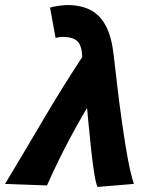

<svg xmlns="http://www.w3.org/2000/svg" viewBox="-74 -728 572 760"><path d="M312 12Q305 -4 299 -42Q293 -80 287 -134Q281 -188 275 -252.5Q269 -317 263 -385.5Q257 -454 250 -520Q248 -540 240.5 -554Q233 -568 216.5 -575Q200 -582 172 -582Q166 -582 161 -581Q156 -580 146 -578L124 -698Q142 -703 162 -705.5Q182 -708 192 -708Q246 -708 284 -688.5Q322 -669 345 -625.5Q368 -582 376 -510Q383 -449 390.5 -385.5Q398 -322 406.5 -261Q415 -200 423.5 -148Q432 -96 440.5 -57.5Q449 -19 456 0ZM-54 0Q23 -128 98 -255.5Q173 -383 254 -506L304 -356Q250 -269 202 -179Q154 -89 112 6Z"/></svg>

Font: Source Sans 3 Black
Style: Italic
Weight: 900
Italic angle: -11°
Designer: Paul D. Hunt
Foundry: Adobe
Version: Version 3.052;hotconv 1.1.0;makeotfexe 2.6.0